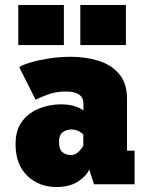

<svg xmlns="http://www.w3.org/2000/svg" viewBox="-20 -740 590 771"><path d="M206 11Q136.5 11 89.5 -34.2Q42.5 -79.5 42.5 -161Q42.5 -219 69.8 -254Q97 -289 139 -305Q181 -321 224 -321Q261 -321 284.5 -312Q308 -303 315 -296V-324Q315 -372.5 244.5 -372.5Q204 -372.5 171.5 -360.2Q139 -348 123 -339.5L57 -471Q72 -480 104 -489.5Q136 -499 178.2 -505.5Q220.5 -512 265.5 -512Q321.5 -512 373 -496.8Q424.5 -481.5 457.2 -444.5Q490 -407.5 490 -342V-135H520.5V0H357.5L338 -60Q330 -36.5 296 -12.8Q262 11 206 11ZM264.5 -117.5Q283 -117.5 297.2 -132.2Q311.5 -147 314.5 -156V-199Q310.5 -205.5 296.8 -212.8Q283 -220 266 -220Q246.5 -220 231.8 -209Q217 -198 217 -170Q217 -141 230.5 -129.2Q244 -117.5 264.5 -117.5ZM53.5 -720H236.5V-559H53.5ZM302.5 -720H485.5V-559H302.5Z"/></svg>

Font: Trispace SemiCondensed ExtraBold
Style: Regular
Weight: 800
Width: 4
Designer: Tyler Finck
Foundry: Etcetera Type Company
Version: Version 1.210; ttfautohint (v1.8.3)